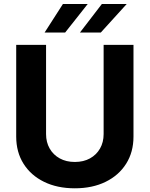

<svg xmlns="http://www.w3.org/2000/svg" viewBox="-20 -958 769 987"><path d="M512.7 -727.5H666.2V-255.9Q666.2 -176.2 628.5 -116.4Q590.8 -56.5 522.9 -23.3Q455.1 10 364.6 10Q274.2 10 206.4 -23.3Q138.6 -56.5 100.9 -116.4Q63.3 -176.2 63.3 -255.9V-727.5H216.8V-268.6Q216.8 -226.8 235.3 -194.5Q253.7 -162.2 287 -143.8Q320.2 -125.4 364.6 -125.4Q409.4 -125.4 442.6 -143.8Q475.8 -162.2 494.2 -194.5Q512.7 -226.8 512.7 -268.6ZM390.8 -790.6 503.7 -937.5H631.4L498 -790.6ZM209.2 -790.6 303.5 -937.5H430.9L314.8 -790.6Z"/></svg>

Font: Inter
Style: Regular
Weight: 400
Designer: Rasmus Andersson
Foundry: rsms
Version: Version 4.000;git-8c9346024